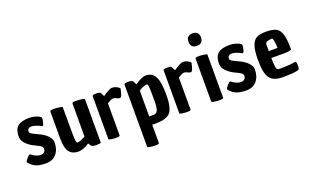

<svg xmlns="http://www.w3.org/2000/svg" viewBox="-102 -1308 3391 2088"><g transform="rotate(-20 1593.5 -264.0)"><path d="M323 -378 317 -380 279 -399Q236 -416 205 -416Q160 -414 160 -373Q160 -357 177.5 -347Q195 -337 206 -331.5Q217 -326 238 -316Q313 -284 349.5 -245Q386 -206 386 -168Q386 -85 342 -34.5Q298 16 222.5 16Q147 16 104 -4Q61 -24 32 -61Q28 -63 28 -67Q28 -71 29.5 -77Q31 -83 53 -109.5Q75 -136 88 -136Q92 -136 96 -132Q149 -90 199 -90Q227 -90 241 -106Q255 -122 255 -141Q255 -160 239 -172Q223 -184 199.5 -195.5Q176 -207 174 -208Q172 -209 168.5 -211Q165 -213 162 -214Q111 -239 75.5 -276.5Q40 -314 40 -360Q40 -440 81.5 -476Q123 -512 213 -512Q247 -512 278 -504Q320 -493 338 -478H339Q347 -473 348.5 -466Q350 -459 347 -436Q337 -378 323 -378Z M600 16Q526 16 491.5 -30Q457 -76 457 -192V-496Q457 -512 493.5 -512Q530 -512 565 -507Q600 -502 600 -496L601 -192Q601 -80 617 -80Q653 -80 713 -116V-496Q713 -512 749.5 -512Q786 -512 821.5 -507Q857 -502 857 -496V0Q857 6 855 8Q851 16 803.5 16Q756 16 745 0L724 -31Q654 16 600 16Z M1064 -456Q1146 -512 1172.5 -512Q1199 -512 1220.5 -502Q1242 -492 1252 -482L1261 -473Q1246 -409 1238 -393Q1230 -377 1216.5 -377Q1203 -377 1182 -388Q1161 -399 1144 -399Q1127 -399 1076 -368V0Q1076 6 1074 8Q1070 16 1037 16Q1004 16 975.5 11Q947 6 947 0V-496Q947 -512 992 -512Q1037 -512 1044 -496V-494Z M1562 -512Q1636 -512 1670.5 -451.5Q1705 -391 1705 -241Q1705 -91 1661.5 -37.5Q1618 16 1497 16H1449V224Q1449 230 1448 232Q1443 240 1410 240Q1377 240 1346 235Q1315 230 1315 224V-496Q1315 -512 1362 -512Q1409 -512 1418 -494L1437 -456Q1521 -512 1562 -512ZM1559 -362Q1557 -416 1545 -416Q1509 -416 1449 -380V-80H1497Q1534 -80 1547.5 -110.5Q1561 -141 1561 -213.5Q1561 -286 1560.5 -309Q1560 -332 1559 -362Z M1885 -456Q1967 -512 1993.5 -512Q2020 -512 2041.5 -502Q2063 -492 2073 -482L2082 -473Q2067 -409 2059 -393Q2051 -377 2037.5 -377Q2024 -377 2003 -388Q1982 -399 1965 -399Q1948 -399 1897 -368V0Q1897 6 1895 8Q1891 16 1858 16Q1825 16 1796.5 11Q1768 6 1768 0V-496Q1768 -512 1813 -512Q1858 -512 1865 -496V-494Z M2138 0V-496Q2138 -512 2174 -512Q2210 -512 2242 -507Q2274 -502 2274 -496V0Q2274 6 2273 8Q2268 16 2235 16Q2202 16 2170 11Q2138 6 2138 0ZM2200 -624Q2128 -624 2128 -696Q2128 -768 2200 -768Q2272 -768 2272 -696Q2272 -624 2200 -624Z M2641 -378 2635 -380 2597 -399Q2554 -416 2523 -416Q2478 -414 2478 -373Q2478 -357 2495.5 -347Q2513 -337 2524 -331.5Q2535 -326 2556 -316Q2631 -284 2667.5 -245Q2704 -206 2704 -168Q2704 -85 2660 -34.5Q2616 16 2540.5 16Q2465 16 2422 -4Q2379 -24 2350 -61Q2346 -63 2346 -67Q2346 -71 2347.5 -77Q2349 -83 2371 -109.5Q2393 -136 2406 -136Q2410 -136 2414 -132Q2467 -90 2517 -90Q2545 -90 2559 -106Q2573 -122 2573 -141Q2573 -160 2557 -172Q2541 -184 2517.5 -195.5Q2494 -207 2492 -208Q2490 -209 2486.5 -211Q2483 -213 2480 -214Q2429 -239 2393.5 -276.5Q2358 -314 2358 -360Q2358 -440 2399.5 -476Q2441 -512 2531 -512Q2565 -512 2596 -504Q2638 -493 2656 -478H2657Q2665 -473 2666.5 -466Q2668 -459 2665 -436Q2655 -378 2641 -378Z M2960 16Q2853 16 2811.5 -42Q2770 -100 2770 -250Q2770 -358 2789 -414.5Q2808 -471 2846.5 -491.5Q2885 -512 2960 -512Q3035 -512 3073.5 -491Q3112 -470 3130 -413Q3148 -356 3148 -251Q3148 -245 3148 -239Q3148 -233 3124.5 -228Q3101 -223 3068 -223H2914Q2916 -106 2931 -90Q2940 -82 2960 -82Q3091 -82 3139 -95Q3141 -96 3142 -96Q3149 -98 3153.5 -88Q3158 -78 3158 -41Q3158 -4 3142 0Q3101 16 2960 16ZM2914 -381V-303H3015Q3011 -419 2992 -419Q2958 -419 2936 -409Q2914 -399 2914 -381Z"/></g></svg>

Font: Chau Philomene One
Style: Regular
Weight: 400
Designer: Vicente Lamonaca
Foundry: TipoType
Version: Version 1.002